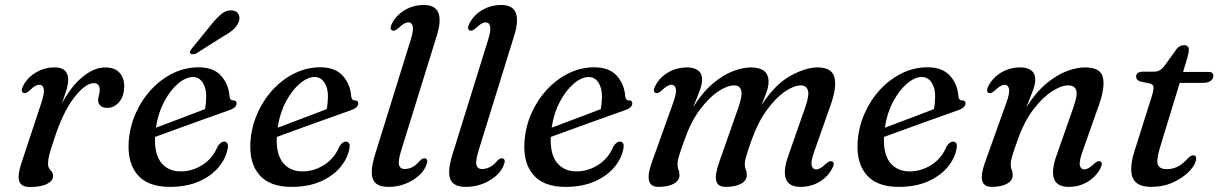

<svg xmlns="http://www.w3.org/2000/svg" viewBox="-20 -738 4880 769"><path d="M73.5 -366Q61 -372 73.5 -396Q91.5 -429 125.2 -448.5Q159 -468 199 -468Q253 -468 253 -419Q253 -400 245 -374.2Q237 -348.5 227 -321.5Q263 -390.5 309.8 -429.2Q356.5 -468 401.5 -468Q439.5 -468 458.8 -446.8Q478 -425.5 477.5 -390.5Q476.5 -351 456.5 -328.5Q436.5 -306 410 -306Q391 -306 382 -315Q373 -324 373 -336Q373 -346.5 376.2 -356.5Q379.5 -366.5 379.5 -377.5Q379.5 -405 355 -405Q322 -405 276.5 -346.5Q231 -288 195 -175Q183 -140 177.8 -119.2Q172.5 -98.5 172.5 -82Q172.5 -69.5 177.5 -62.8Q182.5 -56 187.5 -49.8Q192.5 -43.5 192.5 -32.5Q192.5 -14 168.5 -1.5Q144.5 11 99.5 11Q64.5 11 57 -12.8Q49.5 -36.5 66 -85.5L146 -327.5Q159 -366.5 155.2 -382.5Q151.5 -398.5 138 -398.5Q129.5 -398.5 120.2 -393.2Q111 -388 98 -375Q82.5 -361.5 73.5 -366Z M891.5 -141.5Q884.5 -103 855.5 -68.2Q826.5 -33.5 777.2 -11.5Q728 10.5 660 10.5Q572.5 10.5 531.2 -37.5Q490 -85.5 495.5 -169.5Q499.5 -229.5 523.2 -283.5Q547 -337.5 585.8 -379.2Q624.5 -421 673.2 -444.8Q722 -468.5 775.5 -468.5Q834.5 -468.5 865 -435Q895.5 -401.5 899 -353.5Q900.5 -336 913 -336Q927.5 -336.5 927.5 -323.5Q927.5 -316 920.8 -309Q914 -302 895 -295.5Q872.5 -287.5 835.2 -274.2Q798 -261 755 -245.5Q712 -230 671.2 -215.2Q630.5 -200.5 601 -189.5Q598 -120.5 626 -86Q654 -51.5 704 -51.5Q750 -51.5 791.2 -77.8Q832.5 -104 852 -152Q865 -171 877.5 -171Q886 -171 890.5 -164Q895 -157 891.5 -141.5ZM753 -429.5Q724 -429.5 692.8 -402.8Q661.5 -376 637.2 -330.2Q613 -284.5 604.5 -226.5Q632.5 -237 668 -250.5Q703.5 -264 738.8 -277.2Q774 -290.5 801 -301Q805.5 -322 806 -352.5Q806 -386 791.5 -407.8Q777 -429.5 753 -429.5ZM827 -640.5Q849 -668 868.8 -683.5Q888.5 -699 910.5 -696Q929.5 -694 936 -679.8Q942.5 -665.5 935.5 -649Q928.5 -631.5 912.2 -617.8Q896 -604 871 -590.5L765 -523.5Q759 -521 752.5 -520.8Q746 -520.5 743 -524Q739 -528.5 742 -534Q745 -539.5 749.5 -545Z M1379 -141.5Q1372 -103 1343 -68.2Q1314 -33.5 1264.8 -11.5Q1215.5 10.5 1147.5 10.5Q1060 10.5 1018.8 -37.5Q977.5 -85.5 983 -169.5Q987 -229.5 1010.8 -283.5Q1034.5 -337.5 1073.2 -379.2Q1112 -421 1160.8 -444.8Q1209.5 -468.5 1263 -468.5Q1322 -468.5 1352.5 -435Q1383 -401.5 1386.5 -353.5Q1388 -336 1400.5 -336Q1415 -336.5 1415 -323.5Q1415 -316 1408.2 -309Q1401.5 -302 1382.5 -295.5Q1360 -287.5 1322.8 -274.2Q1285.5 -261 1242.5 -245.5Q1199.5 -230 1158.8 -215.2Q1118 -200.5 1088.5 -189.5Q1085.5 -120.5 1113.5 -86Q1141.5 -51.5 1191.5 -51.5Q1237.5 -51.5 1278.8 -77.8Q1320 -104 1339.5 -152Q1352.5 -171 1365 -171Q1373.5 -171 1378 -164Q1382.5 -157 1379 -141.5ZM1240.5 -429.5Q1211.5 -429.5 1180.2 -402.8Q1149 -376 1124.8 -330.2Q1100.5 -284.5 1092 -226.5Q1120 -237 1155.5 -250.5Q1191 -264 1226.2 -277.2Q1261.5 -290.5 1288.5 -301Q1293 -322 1293.5 -352.5Q1293.5 -386 1279 -407.8Q1264.5 -429.5 1240.5 -429.5Z M1730 -597 1588.5 -140.5Q1573.5 -93 1578.2 -77Q1583 -61 1600.5 -61Q1635 -61 1663 -95.5Q1674.5 -106.5 1683.5 -103.5Q1697.5 -99 1687 -75.5Q1673 -40 1630 -14.8Q1587 10.5 1535.5 10.5Q1485.5 10.5 1473.5 -20.8Q1461.5 -52 1481.5 -117L1624.5 -577Q1637 -617 1633 -632.8Q1629 -648.5 1615.5 -648.5Q1607.5 -648.5 1598.2 -643.2Q1589 -638 1575.5 -625Q1560 -611.5 1551 -616Q1538.5 -622 1551 -646Q1569 -679 1602.8 -698.5Q1636.5 -718 1677 -718Q1723.5 -718 1735.8 -686.8Q1748 -655.5 1730 -597Z M2040 -597 1898.5 -140.5Q1883.5 -93 1888.2 -77Q1893 -61 1910.5 -61Q1945 -61 1973 -95.5Q1984.5 -106.5 1993.5 -103.5Q2007.5 -99 1997 -75.5Q1983 -40 1940 -14.8Q1897 10.5 1845.5 10.5Q1795.5 10.5 1783.5 -20.8Q1771.5 -52 1791.5 -117L1934.5 -577Q1947 -617 1943 -632.8Q1939 -648.5 1925.5 -648.5Q1917.5 -648.5 1908.2 -643.2Q1899 -638 1885.5 -625Q1870 -611.5 1861 -616Q1848.5 -622 1861 -646Q1879 -679 1912.8 -698.5Q1946.5 -718 1987 -718Q2033.5 -718 2045.8 -686.8Q2058 -655.5 2040 -597Z M2476.5 -141.5Q2469.5 -103 2440.5 -68.2Q2411.5 -33.5 2362.2 -11.5Q2313 10.5 2245 10.5Q2157.5 10.5 2116.2 -37.5Q2075 -85.5 2080.5 -169.5Q2084.5 -229.5 2108.2 -283.5Q2132 -337.5 2170.8 -379.2Q2209.5 -421 2258.2 -444.8Q2307 -468.5 2360.5 -468.5Q2419.5 -468.5 2450 -435Q2480.5 -401.5 2484 -353.5Q2485.5 -336 2498 -336Q2512.5 -336.5 2512.5 -323.5Q2512.5 -316 2505.8 -309Q2499 -302 2480 -295.5Q2457.5 -287.5 2420.2 -274.2Q2383 -261 2340 -245.5Q2297 -230 2256.2 -215.2Q2215.5 -200.5 2186 -189.5Q2183 -120.5 2211 -86Q2239 -51.5 2289 -51.5Q2335 -51.5 2376.2 -77.8Q2417.5 -104 2437 -152Q2450 -171 2462.5 -171Q2471 -171 2475.5 -164Q2480 -157 2476.5 -141.5ZM2338 -429.5Q2309 -429.5 2277.8 -402.8Q2246.5 -376 2222.2 -330.2Q2198 -284.5 2189.5 -226.5Q2217.5 -237 2253 -250.5Q2288.5 -264 2323.8 -277.2Q2359 -290.5 2386 -301Q2390.5 -322 2391 -352.5Q2391 -386 2376.5 -407.8Q2362 -429.5 2338 -429.5Z M2860 -87 2937 -306Q2954 -354.5 2948.8 -375.2Q2943.5 -396 2920 -396Q2893 -396 2856.5 -371.8Q2820 -347.5 2783.8 -299.5Q2747.5 -251.5 2722 -179Q2705 -132.5 2699.2 -112.2Q2693.5 -92 2693.5 -81Q2693.5 -67.5 2697.5 -58.5Q2701.5 -49.5 2701.5 -36.5Q2701.5 -15 2678.8 -2.2Q2656 10.5 2617 10.5Q2555.5 10.5 2590.5 -87L2676.5 -327.5Q2690.5 -366.5 2686.8 -382.5Q2683 -398.5 2669.5 -398.5Q2661.5 -398.5 2652.2 -393.2Q2643 -388 2629.5 -375Q2614 -361.5 2605 -366Q2593 -372 2605.5 -396Q2623 -429 2657 -448.5Q2691 -468 2732.5 -468Q2760 -468 2776 -455.8Q2792 -443.5 2792 -419.5Q2792 -401 2782.8 -375.5Q2773.5 -350 2756 -308.5Q2793 -367.5 2834.2 -402.5Q2875.5 -437.5 2915.2 -452.8Q2955 -468 2987 -468Q3061 -468 3058 -407Q3057.5 -390.5 3050.5 -370.2Q3043.5 -350 3030 -317Q3084.5 -400.5 3145.8 -434.2Q3207 -468 3254 -468Q3312 -468 3322 -428.2Q3332 -388.5 3308 -320.5L3241 -130.5Q3227 -91 3231 -75.2Q3235 -59.5 3248.5 -59.5Q3256.5 -59.5 3265.8 -64.5Q3275 -69.5 3288.5 -82.5Q3304 -96 3313 -91.5Q3325.5 -85.5 3312.5 -62Q3295 -29 3261.2 -9.2Q3227.5 10.5 3186.5 10.5Q3140 10.5 3128 -21Q3116 -52.5 3136 -110.5L3204.5 -306Q3222 -355 3216 -375.5Q3210 -396 3187.5 -396Q3160.5 -396 3124.5 -371.8Q3088.5 -347.5 3052.8 -299.2Q3017 -251 2991 -179Q2974.5 -132.5 2968.8 -112.2Q2963 -92 2963 -81Q2963 -67.5 2967 -58.5Q2971 -49.5 2971 -36.5Q2971 -15 2948.2 -2.2Q2925.5 10.5 2886.5 10.5Q2855 10.5 2848.8 -13.2Q2842.5 -37 2860 -87Z M3811 -141.5Q3804 -103 3775 -68.2Q3746 -33.5 3696.8 -11.5Q3647.5 10.5 3579.5 10.5Q3492 10.5 3450.8 -37.5Q3409.5 -85.5 3415 -169.5Q3419 -229.5 3442.8 -283.5Q3466.5 -337.5 3505.2 -379.2Q3544 -421 3592.8 -444.8Q3641.5 -468.5 3695 -468.5Q3754 -468.5 3784.5 -435Q3815 -401.5 3818.5 -353.5Q3820 -336 3832.5 -336Q3847 -336.5 3847 -323.5Q3847 -316 3840.2 -309Q3833.5 -302 3814.5 -295.5Q3792 -287.5 3754.8 -274.2Q3717.5 -261 3674.5 -245.5Q3631.5 -230 3590.8 -215.2Q3550 -200.5 3520.5 -189.5Q3517.5 -120.5 3545.5 -86Q3573.5 -51.5 3623.5 -51.5Q3669.5 -51.5 3710.8 -77.8Q3752 -104 3771.5 -152Q3784.5 -171 3797 -171Q3805.5 -171 3810 -164Q3814.5 -157 3811 -141.5ZM3672.5 -429.5Q3643.5 -429.5 3612.2 -402.8Q3581 -376 3556.8 -330.2Q3532.5 -284.5 3524 -226.5Q3552 -237 3587.5 -250.5Q3623 -264 3658.2 -277.2Q3693.5 -290.5 3720.5 -301Q3725 -322 3725.5 -352.5Q3725.5 -386 3711 -407.8Q3696.5 -429.5 3672.5 -429.5Z M3939.5 -366Q3927.5 -372 3940 -396Q3958 -429 3991.8 -448.5Q4025.5 -468 4067 -468Q4094.5 -468 4110.5 -455.8Q4126.5 -443.5 4126.5 -419.5Q4126.5 -401 4117 -375.2Q4107.5 -349.5 4090.5 -308Q4127.5 -367 4169.5 -402.2Q4211.5 -437.5 4252 -452.8Q4292.5 -468 4325 -468Q4388 -468 4397.2 -428.5Q4406.5 -389 4382.5 -320.5L4315.5 -130.5Q4301.5 -91 4305.2 -75.2Q4309 -59.5 4322.5 -59.5Q4330.5 -59.5 4339.8 -64.5Q4349 -69.5 4362.5 -82.5Q4377.5 -96 4387 -91.5Q4399 -85.5 4386.5 -62Q4368.5 -29 4335 -9.2Q4301.5 10.5 4260.5 10.5Q4214 10.5 4202 -21Q4190 -52.5 4210 -110.5L4278.5 -306Q4296.5 -356 4290.8 -376Q4285 -396 4258 -396Q4230.5 -396 4193 -371.8Q4155.5 -347.5 4118.8 -299.5Q4082 -251.5 4056.5 -179Q4039.5 -132.5 4033.8 -112.2Q4028 -92 4028 -81Q4028 -67.5 4032 -58.5Q4036 -49.5 4036 -36.5Q4036 -15 4013.2 -2.2Q3990.5 10.5 3951.5 10.5Q3890 10.5 3925 -87L4011 -327.5Q4025 -366.5 4021.2 -382.5Q4017.5 -398.5 4004 -398.5Q3996 -398.5 3986.8 -393.2Q3977.5 -388 3964 -375Q3948.5 -361.5 3939.5 -366Z M4586 -403.5 4547.5 -411.5Q4530.5 -416.5 4530.5 -431.5Q4530.5 -451 4559 -451H4602.5Q4624.5 -451 4641 -470L4693.5 -543Q4705.5 -557 4722.5 -557Q4741.5 -557 4741.5 -538.5Q4741.5 -527 4734.5 -502.5L4718.5 -450H4821Q4839.5 -450 4839.5 -434Q4839.5 -421 4828 -413.5Q4816.5 -406 4797 -406H4705L4625.5 -145.5Q4610 -94 4618 -77.2Q4626 -60.5 4653.5 -60.5Q4676.5 -60.5 4696.8 -70.5Q4717 -80.5 4739 -105Q4750 -116 4758.5 -116Q4772.5 -116 4770.5 -101Q4769 -79.5 4744.5 -53.2Q4720 -27 4680 -8.2Q4640 10.5 4590.5 10.5Q4532.5 10.5 4517.2 -25Q4502 -60.5 4522.5 -128.5L4594 -355Q4601.5 -380.5 4599.8 -390.5Q4598 -400.5 4586 -403.5Z"/></svg>

Font: Fraunces 9pt
Style: Italic
Weight: 400
Italic angle: -16°
Version: Version 1.000;[b76b70a41]